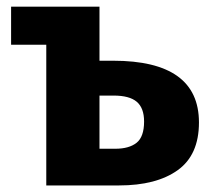

<svg xmlns="http://www.w3.org/2000/svg" viewBox="-20 -565 655 585"><path d="M283.1 -544.6V-380H324.6Q586.2 -380 586.2 -191.8Q586.2 -92.8 521.3 -46.4Q456.4 0 342.6 0H121V-428.7H13.8V-544.6ZM326.2 -273.8H283.1V-111.8H331.3Q373.3 -111.8 396.2 -130Q419 -148.2 419 -194.9Q419 -235.9 396.7 -254.9Q374.4 -273.8 326.2 -273.8Z"/></svg>

Font: Fira Code
Style: Bold
Weight: 700
Monospace: yes
Designer: Carrois Corporate, Edenspiekermann AG, Nikita Prokopov
Foundry: Carrois Corporate, Edenspiekermann AG, Nikita Prokopov
Version: Version 6.000; ttfautohint (v1.8.2) -l 8 -r 50 -G 200 -x 14 